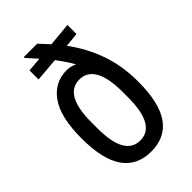

<svg xmlns="http://www.w3.org/2000/svg" viewBox="-221 -805 899 899"><g transform="rotate(-45 228.0 -355.5)"><path d="M252 -674 369 -685V-625L298 -618Q355 -541 385.5 -454Q416 -367 416 -263Q416 -123 368.5 -55.5Q321 12 228 12Q135 12 87.5 -55.5Q40 -123 40 -263Q40 -403 88 -470.5Q136 -538 217 -538Q241 -538 267 -526Q248 -561 211 -610L93 -600V-660L164 -666L150 -682Q139 -695 117 -719L119 -723H207Q245 -682 252 -674ZM126 -282V-244Q126 -61 228 -61Q330 -61 330 -244V-282Q330 -373 304 -419Q278 -465 228 -465Q126 -465 126 -282Z"/></g></svg>

Font: Archivo Narrow
Style: Regular
Weight: 400
Designer: Hector Gatti
Foundry: Omnibus-Type
Version: Version 1.003